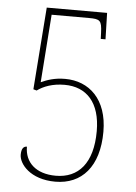

<svg xmlns="http://www.w3.org/2000/svg" viewBox="-52 -755 570 805"><g transform="rotate(5 232.5 -352.0)"><path d="M211 10C322 10 394 -69 394 -216C394 -353 316 -423 215 -423C171 -423 140 -412 114 -400L135 -686H291C339 -686 346 -681 348 -629L349 -603H369L366 -714H112L86 -368L100 -364C126 -383 164 -398 215 -398C308 -398 366 -336 366 -216C366 -81 306 -15 211 -15C127 -15 80 -60 80 -126C66 -126 57 -116 57 -90C57 -52 105 10 211 10Z"/></g></svg>

Font: Noto Serif Devanagari Condensed Thin
Style: Regular
Weight: 100
Width: 3
Designer: Universal Thirst, Indian Type Foundry and the Monotype Design Team
Foundry: Monotype Imaging Inc.
Version: Version 2.004